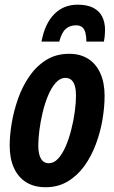

<svg xmlns="http://www.w3.org/2000/svg" viewBox="-20 -783 484 813"><path d="M172.9 9.8Q125 9.8 91.1 -11.2Q57.1 -32.2 39.1 -71.8Q21 -111.3 21 -167Q21 -209.5 29.5 -261Q38.1 -312.5 56.2 -364.3Q74.2 -416 103.8 -459.2Q133.3 -502.4 175.3 -528.8Q217.3 -555.2 272.9 -555.2Q320.3 -555.2 353.8 -533.7Q387.2 -512.2 405 -472.4Q422.9 -432.6 422.9 -377Q422.9 -329.1 413.8 -275.9Q404.8 -222.7 385.7 -171.9Q366.7 -121.1 337.2 -80.1Q307.6 -39.1 266.6 -14.6Q225.6 9.8 172.9 9.8ZM187 -91.8Q208 -91.8 226.1 -111.3Q244.1 -130.9 258.1 -163.1Q272 -195.3 281.7 -233.6Q291.5 -272 296.6 -309.8Q301.8 -347.7 301.8 -377.9Q301.8 -401.9 297.1 -418.7Q292.5 -435.5 282.5 -444.3Q272.5 -453.1 256.8 -453.1Q234.4 -453.1 216.1 -432.6Q197.8 -412.1 183.8 -378.9Q169.9 -345.7 160.6 -306.9Q151.4 -268.1 146.7 -231Q142.1 -193.8 142.1 -166Q142.1 -130.9 153.3 -111.3Q164.6 -91.8 187 -91.8ZM155.8 -606.9Q169.4 -682.1 209.2 -722.7Q249 -763.2 308.6 -763.2Q350.1 -763.2 375.7 -749.5Q401.4 -735.8 413.1 -711.7Q424.8 -687.5 424.8 -655.8Q424.8 -645 423.6 -632.3Q422.4 -619.6 419.9 -606.9H345.7Q345.7 -628.4 341.8 -643.8Q337.9 -659.2 328.4 -667.5Q318.8 -675.8 301.8 -675.8Q275.4 -675.8 258.1 -660.2Q240.7 -644.5 231 -606.9Z"/></svg>

Font: Open Sans Condensed
Style: Italic
Weight: 400
Width: 3
Italic angle: -12°
Designer: Monotype Design Team
Foundry: Monotype Imaging Inc.
Version: Version 3.000